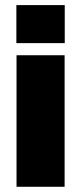

<svg xmlns="http://www.w3.org/2000/svg" viewBox="-20 -714 310 734"><path d="M43.2 0V-502.8H227V0ZM42.6 -549.1V-694.5H227.5V-549.1Z"/></svg>

Font: Titillium Web SemiBold
Style: Regular
Weight: 600
Designer: Mohamed Gaber, Accademia di Belle Arti di Urbino
Foundry: Kief Type Foundry, Accademia di Belle Arti di Urbino
Version: Version 3.000; ttfautohint (v1.8.4)